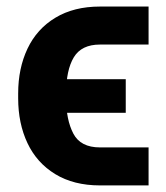

<svg xmlns="http://www.w3.org/2000/svg" viewBox="-20 -550 500 577"><path d="M426.5 -107V7.2H280.4Q201.5 7.2 145.9 -26.8Q90.4 -60.7 62.5 -120Q34.6 -179.2 34.6 -254.6V-269.2Q34.6 -344.6 62.7 -403.9Q90.8 -463.2 146.4 -496.7Q201.9 -530.3 280.4 -530.3H426.5V-416.1H280.4Q224.9 -416.1 201.8 -377.8Q178.7 -339.4 178.7 -269.2V-254.6Q178.7 -190 200.4 -148.5Q222.1 -107 280.4 -107ZM357.9 -211.1H124.7V-312H357.9Z"/></svg>

Font: WEMIX Pretendard Variable
Style: Regular
Weight: 400
Designer: Base glyphs from Inter by Rasmus Andersson; Hangeul glyphs from Noto Sans CJK(Source Han Sans) by Jang Soo-young and Kan
Foundry: Kil Hyung-jin
Version: Version 1.000;Glyphs 3.2 (3208)